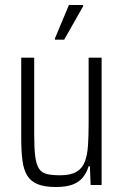

<svg xmlns="http://www.w3.org/2000/svg" viewBox="-20 -741 496 769"><path d="M204 8Q159 8 131.5 -3Q104 -14 89.5 -37Q75 -60 70 -97.5Q65 -135 65 -188V-510H117V-202Q117 -148 121 -115.5Q125 -83 136 -66Q147 -49 167.5 -44Q188 -39 221 -39Q263 -39 286.5 -53Q310 -67 320 -94Q330 -121 332.5 -159.5Q335 -198 335 -245V-510H387V0H343L340 -75H335Q327 -49 311.5 -30Q296 -11 270 -1.5Q244 8 204 8ZM200 -582V-587L256 -721H313V-716L237 -582Z"/></svg>

Font: Saira Condensed Light
Style: Regular
Weight: 300
Width: 3
Designer: Hector Gatti with collaboration of the Omnibus-Type team
Foundry: Omnibus-Type
Version: Version 1.101